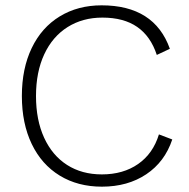

<svg xmlns="http://www.w3.org/2000/svg" viewBox="-20 -690 709 720"><path d="M362 10Q272 10 204 -31.5Q136 -73 99 -150Q62 -227 62 -330Q62 -433 99 -510Q136 -587 204 -628.5Q272 -670 361 -670Q559 -670 617 -507L568 -484Q545 -554 494.5 -589Q444 -624 364 -624Q290 -624 233.5 -588.5Q177 -553 146 -486.5Q115 -420 115 -330Q115 -240 145.5 -173.5Q176 -107 231.5 -71.5Q287 -36 362 -36Q442 -36 498 -75Q554 -114 576 -186L626 -167Q598 -83 528.5 -36.5Q459 10 362 10Z"/></svg>

Font: Work Sans Light
Style: Regular
Weight: 300
Designer: Wei Huang
Foundry: Wei Huang
Version: Version 1.500